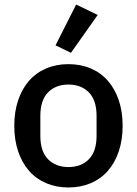

<svg xmlns="http://www.w3.org/2000/svg" viewBox="-20 -815 604 847"><path d="M282 12Q228 12 183.5 -7Q139 -26 108 -61.5Q77 -97 60 -147.5Q43 -198 43 -260Q43 -322 60 -372.5Q77 -423 108 -458.5Q139 -494 183.5 -513Q228 -532 282 -532Q336 -532 380.5 -513Q425 -494 456 -458.5Q487 -423 504 -372.5Q521 -322 521 -260Q521 -198 504 -147.5Q487 -97 456 -61.5Q425 -26 380.5 -7Q336 12 282 12ZM282 -78Q338 -78 372 -112.5Q406 -147 406 -216V-304Q406 -373 372 -407.5Q338 -442 282 -442Q226 -442 192 -407.5Q158 -373 158 -304V-216Q158 -147 192 -112.5Q226 -78 282 -78ZM293 -582 225 -615 316 -795 411 -749Z"/></svg>

Font: IBM Plex Sans Hebrew Medium
Style: Regular
Weight: 500
Designer: Mike Abbink, Paul van der Laan, Pieter van Rosmalen, Yanek Iontef
Foundry: Bold Monday
Version: Version 1.2